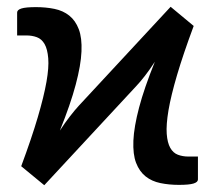

<svg xmlns="http://www.w3.org/2000/svg" viewBox="-20 -538 634 566"><path d="M551 -461.5 483 -518 212.5 -226.5C204.5 -217.8 195.6 -207.2 185.8 -194.5C175.9 -181.8 166.2 -168 156.5 -153C177.5 -205 193.1 -250.2 203.2 -288.5C213.4 -326.8 219.1 -359.4 220.2 -386.3C221.4 -413.1 218.7 -435 212.2 -452C205.7 -469 196.4 -482.3 184.2 -492C172.1 -501.7 157.5 -508.3 140.5 -511.8C123.5 -515.3 105.3 -517 86 -517C66 -517 51.7 -515.7 43.2 -513C34.7 -510.3 30.5 -506.3 30.5 -501V-433.5H58C69 -433.5 79.2 -431.8 88.7 -428.3C98.2 -424.8 105.8 -418 111.5 -408C117.2 -398 120.7 -384.1 122.2 -366.3C123.7 -348.4 122 -325.3 117 -296.8C112 -268.3 103.5 -233.6 91.5 -192.8C79.5 -151.9 63.2 -103.7 42.5 -48L110.5 8L381 -283.5C389 -291.8 397.8 -302.3 407.5 -314.8C417.2 -327.3 426.8 -341 436.5 -356C415.5 -304 400 -259 390 -221C380 -183 374.4 -150.5 373.2 -123.5C372.1 -96.5 374.7 -74.6 381.2 -57.8C387.7 -40.9 397.1 -27.7 409.2 -18C421.4 -8.3 435.9 -1.8 452.7 1.7C469.6 5.2 487.8 7 507.5 7C527.5 7 541.8 5.7 550.5 3C559.2 0.3 563.5 -3.7 563.5 -9V-76.5H535.5C524.2 -76.5 513.8 -78.3 504.5 -81.8C495.2 -85.3 487.7 -92 482 -102C476.3 -112 472.8 -125.8 471.5 -143.5C470.2 -161.2 471.9 -184.3 476.7 -213C481.6 -241.7 490 -276.3 502 -317C514 -357.7 530.3 -405.8 551 -461.5Z"/></svg>

Font: Lato Semibold
Style: Regular
Weight: 600
Designer: Lukasz Dziedzic
Foundry: tyPoland Lukasz Dziedzic
Version: Version 2.006; 2014-01-15